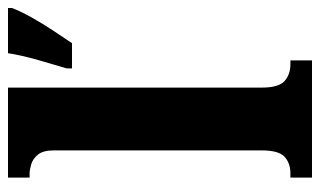

<svg xmlns="http://www.w3.org/2000/svg" viewBox="-180 -620 800 480"><g transform="rotate(-90 220.0 -380.0)"><path d="M16 0V-54H27Q52 -54 68 -68.5Q84 -83 84 -126V-646Q84 -672 73.5 -685Q63 -698 49 -702Q35 -706 27 -706H16V-760H241V-126Q241 -83 257.5 -68.5Q274 -54 299 -54H309V0ZM289 -613Q298 -643 310 -685Q322 -727 327 -760H440V-750Q432 -729 417 -702Q402 -675 384.5 -648.5Q367 -622 352 -600H289Z"/></g></svg>

Font: Noto Serif Ethiopic Condensed ExtraBold
Style: Regular
Weight: 800
Width: 3
Designer: Monotype Design Team
Foundry: Monotype Imaging Inc.
Version: Version 2.102; ttfautohint (v1.8.4.7-5d5b)